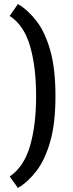

<svg xmlns="http://www.w3.org/2000/svg" viewBox="-20 -808 361 952"><path d="M69 124 28 67Q98 20 128.5 -83Q159 -186 159 -331Q159 -478 128.5 -581Q98 -684 28 -729L69 -788Q118 -759 160.5 -704.5Q203 -650 229 -559Q255 -468 255 -331Q255 -197 229 -106Q203 -15 160.5 40Q118 95 69 124Z"/></svg>

Font: Ruda Medium
Style: Regular
Weight: 500
Version: Version 2.001